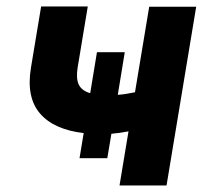

<svg xmlns="http://www.w3.org/2000/svg" viewBox="-20 -566 631 586"><path d="M74.6 -360.1 105.5 -546.2H247.9L217 -360.1Q211.6 -326.7 220.3 -308.1Q229 -289.4 255.3 -281.6L275.9 -406.6H360.8L339.5 -276.6Q351.9 -277.3 365.2 -279.5Q378.6 -281.6 392 -284.4L435.4 -545.5H578.8L488.3 0H344.8L372.2 -165.1Q345.2 -159.8 320 -157.7L307.5 -83.1H222.7L235.4 -159.8Q190.3 -165.1 157.1 -179.9Q123.9 -194.6 102.6 -219.1Q59.3 -268.8 74.6 -360.1Z"/></svg>

Font: Inter P
Style: Bold Italic
Weight: 700
Italic angle: 9.39999°
Designer: Rasmus Andersson
Foundry: rsms
Version: Version 3.018;git-588b23468